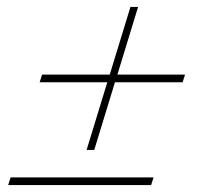

<svg xmlns="http://www.w3.org/2000/svg" viewBox="-20 -532 615 552"><path d="M101 -317.5H295.5L355 -512H377L317.5 -317.5H512L505 -295.5H310.5L251 -101H229L288.5 -295.5H94ZM10.5 -22H421.5L414.5 0H3.5Z"/></svg>

Font: Newsreader 72pt ExtraLight
Style: Italic
Weight: 275
Italic angle: -17°
Designer: Hugues Gentile
Foundry: Production Type
Version: Version 1.003; ttfautohint (v1.8.3)